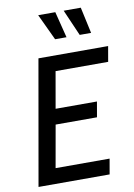

<svg xmlns="http://www.w3.org/2000/svg" viewBox="-100 -998 742 1061"><g transform="rotate(-10 271.0 -467.5)"><path d="M28 0 151 -700H542L527 -614H232L196 -409H428L413 -323H181L139 -86H442L427 0ZM260 -788 191 -935H287L324 -788ZM398 -788 334 -935H430L462 -788Z"/></g></svg>

Font: Cabin VF Beta
Style: Italic
Weight: 400
Italic angle: -7°
Designer: Pablo Impallari
Foundry: Pablo Impallari. http://www.impallari.com Igino Marini. http://www.ikern.com
Version: Version 2.300